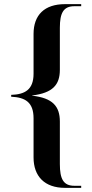

<svg xmlns="http://www.w3.org/2000/svg" viewBox="-20 -780 446 927"><path d="M294 127H372V117H339C286 117 269 84 269 12V-193C269 -267 234 -307 135 -318V-319C235 -331 269 -371 269 -443V-646C269 -717 286 -750 339 -750H372V-760H294C195 -760 142 -708 142 -616V-424C142 -346 99 -324 34 -322V-313C101 -310 142 -287 142 -209V-20C142 71 195 127 294 127Z"/></svg>

Font: Noto Serif Display SemiCondensed SemiBold
Style: Regular
Weight: 600
Width: 4
Designer: Monotype Design Team
Foundry: Monotype Imaging Inc.
Version: Version 2.009